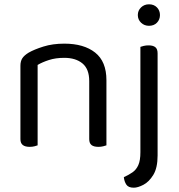

<svg xmlns="http://www.w3.org/2000/svg" viewBox="-20 -678 833 893"><path d="M475 -305V-203H395V-301Q395 -357 363.5 -383Q332 -409 279 -409Q239 -409 208 -399Q177 -389 155 -376V-203H75V-372Q75 -393 83.5 -406.5Q92 -420 113 -433Q139 -448 182 -461.5Q225 -475 279 -475Q370 -475 422.5 -433.5Q475 -392 475 -305ZM75 -258H155V-2Q150 0 140 2.5Q130 5 118 5Q97 5 86 -3.5Q75 -12 75 -31ZM395 -258H475V-2Q470 0 459.5 2.5Q449 5 438 5Q416 5 405.5 -3.5Q395 -12 395 -31ZM556 146Q580 135 597 123Q614 111 623.5 89.5Q633 68 633 30V-303H713V45Q713 103 693 135.5Q673 168 647 181.5Q621 195 602 195Q577 195 567.5 180.5Q558 166 556 146ZM621 -608Q621 -629 636 -643.5Q651 -658 673 -658Q696 -658 710 -643.5Q724 -629 724 -608Q724 -587 710 -572.5Q696 -558 673 -558Q651 -558 636 -572.5Q621 -587 621 -608ZM713 -214 633 -225V-460Q638 -462 648.5 -464.5Q659 -467 671 -467Q692 -467 702.5 -458.5Q713 -450 713 -430Z"/></svg>

Font: Baloo Bhaina 2
Style: Regular
Weight: 400
Designer: Yesha Goshar, Manish Minz, Shuchita Grover and Ek Type
Foundry: Ek Type
Version: Version 1.700